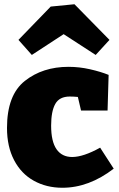

<svg xmlns="http://www.w3.org/2000/svg" viewBox="-20 -870 560 905"><path d="M516 -75Q399 15 274 15Q199 15 139.5 -18Q80 -51 46.5 -115Q13 -179 13 -267Q13 -422 97 -488.5Q181 -555 303 -555Q354 -555 404.5 -543.5Q455 -532 492 -517L487 -349H362L347 -413Q327 -415 309 -415Q260 -415 240.5 -380Q221 -345 221 -278Q221 -203 246.5 -166.5Q272 -130 320 -130Q373 -130 452 -174ZM331 -850 496 -682 431 -611 280 -709 130 -611 67 -682 219 -839Z"/></svg>

Font: Bitter Pro Black
Style: Regular
Weight: 900
Designer: Sol Matas, and Bitter project Authors
Foundry: Sol Matas
Version: Version 1.010